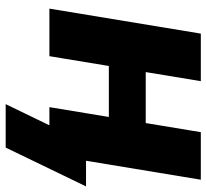

<svg xmlns="http://www.w3.org/2000/svg" viewBox="-46 -536 737 686"><g transform="rotate(90 323.0 -192.5)"><path d="M467.8 -344.2 446.3 -212.4H166.5L188 -344.2ZM269.5 -541 180.2 0H10.3L99.6 -541ZM621.6 -541 532.2 0H362.3L451.7 -541ZM351.6 156.2 427.2 0H384.3L405.8 -130.9H645.5L506.8 156.2Z"/></g></svg>

Font: Inter 17pt ExtraBold
Style: Italic
Weight: 800
Italic angle: -9.3988°
Version: Version 4.001;git-66647c0bb